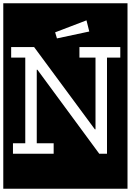

<svg xmlns="http://www.w3.org/2000/svg" viewBox="-32 -937 797 1170"><path d="M512 -745 495 -813 304 -740 315 -703ZM701 -586V-650H452V-586H550V-149H546L176 -650H36V-586H122V-64H47V0H295V-64H192V-512H196L573 0H620V-586ZM-12 -917H745V213H-12Z"/></svg>

Font: Zilla Slab Regular Highlight
Style: Regular
Weight: 410
Designer: Typotheque Type Foundry
Foundry: Typotheque type foundry
Version: Version 1.0; 2017